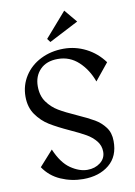

<svg xmlns="http://www.w3.org/2000/svg" viewBox="-101 -1002 756 1078"><g transform="rotate(-10 276.5 -463.0)"><path d="M530 -611 452 -515Q427 -585 377.5 -631Q328 -677 260 -677Q195 -677 159 -640Q123 -603 123 -545Q123 -491 149 -455Q175 -419 212 -397Q249 -375 312 -347Q372 -320 406.5 -300Q441 -280 465 -248Q489 -216 489 -169Q490 -82 433 -35Q376 12 285 12Q218 12 157.5 -14.5Q97 -41 61 -95L139 -182Q173 -102 222 -68.5Q271 -35 317 -35Q360 -35 390.5 -58.5Q421 -82 421 -120Q421 -155 399.5 -181.5Q378 -208 346 -226.5Q314 -245 259 -270Q189 -302 147 -328Q105 -354 75 -396.5Q45 -439 45 -500Q45 -564 78.5 -616.5Q112 -669 171 -698.5Q230 -728 302 -728Q369 -728 429 -697.5Q489 -667 530 -611ZM343 -938 221 -798 236 -778 404 -865Z"/></g></svg>

Font: Amita
Style: Regular
Weight: 400
Designer: Eduardo Rodriguez Tunni, Modular Infotech, Brian J. Bonislawsky
Foundry: Eduardo Rodriguez Tunni, Modular Infotech, Brian J. Bonislawsky
Version: Version 1.004